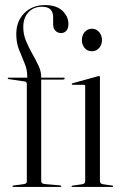

<svg xmlns="http://www.w3.org/2000/svg" viewBox="-20 -735 480 755"><path d="M142 -23.5Q142 -13.5 154 -11.5L216 -6Q221 -5.5 221 -2.5Q221 0 217.5 0H31.5Q29 0 29 -2Q29 -5 33 -5.5L74 -11Q85.5 -13 85.5 -21.5V-405Q85.5 -413 78 -414.5L13.5 -424Q10.5 -424.5 10.5 -427Q10.5 -429.5 13 -429.5H87V-437.5Q87 -462.5 76.2 -487.2Q65.5 -512 54.8 -539.5Q44 -567 44 -600.5Q44 -652 75.8 -683.5Q107.5 -715 156.5 -715Q201.5 -715 225.2 -692.8Q249 -670.5 249 -641Q249 -623 240.8 -614Q232.5 -605 220 -605Q207.5 -605 198.2 -613.8Q189 -622.5 189 -639.5V-667Q189 -708.5 145.5 -708.5Q112 -708.5 91.8 -686.8Q71.5 -665 71.5 -628Q71.5 -600.5 82 -574.8Q92.5 -549 106.5 -524.5Q120.5 -500 131.2 -477.2Q142 -454.5 142 -433.5V-429.5H230.5Q234.5 -429.5 234.5 -427Q234.5 -422 226 -422H142ZM341 -533.5Q323.5 -533.5 312.8 -546.2Q302 -559 302 -577.5Q302 -596.5 313.2 -609.2Q324.5 -622 341 -622Q358.5 -622 369.8 -609Q381 -596 381 -577.5Q381 -559 369.8 -546.2Q358.5 -533.5 341 -533.5ZM373 -431.5V-23Q373 -12.5 385 -10.5L420.5 -5.5Q425 -5.5 425 -2.5Q425 0 421.5 0H264Q261 0 261 -2.5Q261 -4 265 -5L303 -10.5Q315 -12.5 315 -22.5V-397Q315 -401.5 310 -401.5H264.5Q262 -401.5 262 -404Q262 -406 265 -407.5L362.5 -434.5Q366.5 -436 369 -436Q373 -436 373 -431.5Z"/></svg>

Font: Fraunces 144pt Light
Style: Regular
Weight: 300
Version: Version 1.000;[b76b70a41]